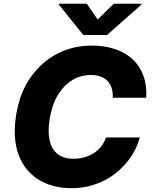

<svg xmlns="http://www.w3.org/2000/svg" viewBox="-20 -976 800 1006"><path d="M64.6 -373.9Q84.2 -492.9 142 -573.2Q170.5 -612.6 205.3 -643.3Q240.1 -674 280.4 -694.8Q320.7 -715.6 365.6 -726.4Q410.5 -737.2 459.5 -737.2Q527.7 -737.2 582.4 -718.9Q637.1 -700.6 674.7 -665.7Q712.4 -630.7 731.2 -579.9Q750 -529.1 746.1 -463.8H570.7Q572.1 -491.5 565.3 -513.5Q558.6 -535.5 544.2 -551Q529.8 -566.4 508 -574.8Q486.2 -583.1 457.4 -583.1Q375 -583.1 316.8 -522.4Q257.8 -461.3 240.4 -353.3Q231.9 -301.1 236.5 -261.9Q241.1 -222.7 257.3 -196.6Q273.4 -170.5 300.6 -157.3Q327.8 -144.2 364.3 -144.2Q393.1 -144.2 419.7 -151.1Q446.4 -158 468.9 -172.1Q491.5 -186.1 508.7 -207Q525.9 -228 535.5 -255.7H712.4Q703.8 -223.7 687.7 -191.6Q671.5 -159.4 647.9 -130Q624.3 -100.5 593.9 -74.9Q563.6 -49.4 526.6 -30.5Q489.7 -11.7 446.7 -0.9Q403.8 9.9 354.8 9.9Q253.2 9.9 181.5 -35.2Q145.2 -57.9 118.8 -90.7Q92.3 -123.6 76.9 -166.2Q61.4 -208.8 58.1 -260.8Q54.7 -312.9 64.6 -373.9ZM288.7 -951.7 289.4 -956.3H435L491.8 -873.9L576 -956.3H721.2L720.5 -951.7L541.2 -792.6H416.5Z"/></svg>

Font: Inter P Extra Bold
Style: Italic
Weight: 800
Italic angle: 9.39999°
Designer: Rasmus Andersson
Foundry: rsms
Version: Version 3.018;git-588b23468